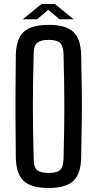

<svg xmlns="http://www.w3.org/2000/svg" viewBox="-20 -931 484 958"><path d="M223 7Q137 7 99 -27.5Q61 -62 59 -143Q58 -240 57.5 -321Q57 -402 57.5 -482.5Q58 -563 59 -657Q61 -738 99 -772.5Q137 -807 223 -807Q307 -807 345 -772.5Q383 -738 385 -657Q387 -562 388 -482Q389 -402 388 -321Q387 -240 385 -143Q383 -62 345 -27.5Q307 7 223 7ZM223 -68Q264 -68 280 -83Q296 -98 297 -139Q299 -213 300 -276.5Q301 -340 301 -400Q301 -460 300 -523Q299 -586 297 -661Q296 -701 280 -716.5Q264 -732 223 -732Q181 -732 164.5 -716.5Q148 -701 148 -661Q146 -588 145 -525Q144 -462 144 -402.5Q144 -343 145 -279Q146 -215 148 -139Q148 -98 164.5 -83Q181 -68 223 -68ZM94 -835 187 -911H254L347 -835H277L221 -882L165 -835Z"/></svg>

Font: Big Shoulders Text Medium
Style: Regular
Weight: 500
Designer: Patric King
Foundry: XO Type Co
Version: Version 1.000; ttfautohint (v1.8.2)